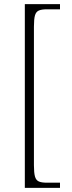

<svg xmlns="http://www.w3.org/2000/svg" viewBox="-20 -780 347 928"><path d="M100 128V-760H270V-735H206Q181 -735 167.5 -729Q154 -723 149 -705.5Q144 -688 144 -651V19Q144 55 149 73Q154 91 167.5 97Q181 103 206 103H270V128Z"/></svg>

Font: Noto Rashi Hebrew ExtraLight
Style: Regular
Weight: 250
Version: Version 1.006